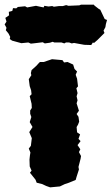

<svg xmlns="http://www.w3.org/2000/svg" viewBox="-114 -779 481 827"><path d="M39 -5 15 -35 22 -44 14 -62 13 -92 15 -110 17 -122 10 -139 19 -151 23 -184 12 -210 26 -232 14 -253 21 -275 16 -289V-303L23 -314L22 -332L14 -365L22 -373L20 -390L14 -408L10 -438L21 -455L19 -464L22 -477L43 -496L52 -506L58 -512H74L110 -524L155 -520L162 -510L177 -512L201 -501L207 -482L218 -471L212 -457L218 -440L222 -407L215 -399L220 -378L216 -364L220 -347L216 -334L226 -302L216 -288L224 -276L227 -255L222 -242L216 -232L218 -209L231 -200L224 -181L233 -171L220 -154L232 -136L226 -124L235 -107L233 -95L224 -60L226 -49L216 -18L212 -4L183 8L165 14L144 24L102 28L85 22L68 14L44 8ZM-22 -593 -62 -604 -72 -611 -70 -620 -77 -634 -89 -649 -86 -659 -94 -674 -86 -686 -91 -702 -75 -713 -76 -728 -61 -732 -58 -744 -44 -743 -37 -749 -6 -752 3 -747 41 -754 59 -750 74 -747 77 -754 95 -751 111 -753 118 -750 141 -753H157L171 -757L181 -754L228 -756L235 -759H290L293 -755L311 -741L318 -737L337 -697L347 -693L342 -675L340 -662L332 -647L336 -637L306 -607L291 -594L286 -596L279 -585L249 -586L205 -594L195 -592L184 -596H170L163 -592L151 -596H120L113 -599L101 -595L79 -592L70 -597L37 -593L19 -591L8 -596Z"/></svg>

Font: Winky Rough Black
Style: Regular
Weight: 900
Designer: Simon Atzbach
Foundry: typofactur
Version: Version 1.206; ttfautohint (v1.8.4.7-5d5b)